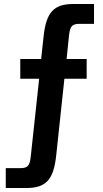

<svg xmlns="http://www.w3.org/2000/svg" viewBox="-20 -730 519 966"><path d="M9 216H112C212 216 250 174 263 50L304 -334H416V-433H315L327 -549C332 -599 343 -610 381 -610H453V-710H350C250 -710 212 -668 199 -544L187 -433H82V-334H177L135 55C130 105 119 116 81 116H9Z"/></svg>

Font: Uncut Sans Semibold
Style: Regular
Weight: 600
Designer: Kasper Nordkvist
Foundry: UNCUT.wtf
Version: Version 1.304;Glyphs 3.2 (3246)